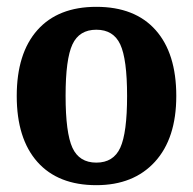

<svg xmlns="http://www.w3.org/2000/svg" viewBox="-20 -531 565 562"><path d="M262 11Q150 11 89.5 -57Q29 -125 29 -250Q29 -375 89.5 -443Q150 -511 262 -511Q375 -511 435.5 -443Q496 -375 496 -250Q496 -126 433.5 -57.5Q371 11 262 11ZM172 -251Q172 -142 192 -98.5Q212 -55 262 -55Q312 -55 332 -98.5Q352 -142 352 -250Q352 -358 332 -401Q312 -444 262 -444Q212 -444 192 -401Q172 -358 172 -251Z"/></svg>

Font: Arsenal
Style: Bold
Weight: 700
Designer: Andrij Shevchenko
Foundry: Stairsfor
Version: Version 2.001;PS 002.001;hotconv 1.0.88;makeotf.lib2.5.64775